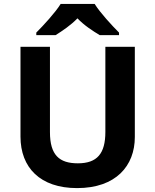

<svg xmlns="http://www.w3.org/2000/svg" viewBox="-20 -954 796 984"><path d="M465 -934H291C263 -889 203 -824 166 -787V-774H265C300 -796 342 -824 377 -860C411 -824 456 -795 491 -774H590V-787C554 -823 493 -889 465 -934ZM671 -252V-714H520V-278C520 -167 478 -117 379 -117C284 -117 236 -159 236 -277V-714H85V-254C85 -95 186 10 375 10C574 10 671 -104 671 -252Z"/></svg>

Font: Noto Kufi Arabic
Style: Bold
Weight: 700
Designer: Monotype Design Team, David Williams, Khaled Hosny
Foundry: Google LLC
Version: Version 2.109